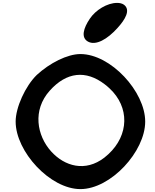

<svg xmlns="http://www.w3.org/2000/svg" viewBox="-20 -1220 1071 1325"><path d="M535 85C744 85 982 -174 982 -381C982 -588 744 -847 535 -847C445 -847 323 -785 234 -703C155 -626 88 -479 88 -381C88 -174 326 85 535 85ZM703 -638C714 -630 725 -620 736 -610C875 -481 871 -288 728 -156C719 -148 710 -140 700 -132C569 -31 426 -72 333 -175C234 -285 203 -460 323 -594C439 -724 573 -738 703 -638ZM587 -933C641 -903 721 -949 791 -1027C842 -1083 884 -1150 836 -1187C822 -1197 805 -1200 788 -1200C720 -1200 640 -1151 600 -1091C556 -1026 537 -961 587 -933Z"/></svg>

Font: Venom Sans
Style: Bd
Weight: 700
Version: Version 1.001